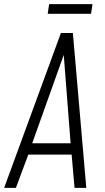

<svg xmlns="http://www.w3.org/2000/svg" viewBox="-27 -910 507 930"><path d="M-7 0 268 -750H326L391 0H334L320 -161H110L50 0ZM129 -216H315L280 -667H290ZM211 -890H421L414 -843H204Z"/></svg>

Font: Mohave Light
Style: Italic
Weight: 300
Italic angle: -8°
Designer: Gumpita Rahayu
Foundry: Tokotype
Version: Version 2.003